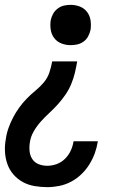

<svg xmlns="http://www.w3.org/2000/svg" viewBox="-22 -558 542 791"><path d="M173 213Q146 213 120 208.5Q94 204 72 192Q50 180 33.5 161Q17 142 8.5 118Q0 94 -1.5 67.5Q-3 41 2 15Q5 -8 13 -30.5Q21 -53 32 -74Q43 -95 57 -114.5Q71 -134 88 -151.5Q105 -169 124 -184.5Q143 -200 158.5 -218.5Q174 -237 181.5 -259.5Q189 -282 193 -305H296Q292 -281 286.5 -258Q281 -235 271.5 -212Q262 -189 248 -168.5Q234 -148 217 -129Q200 -110 181.5 -93Q163 -76 146 -57Q129 -38 116.5 -16Q104 6 101 29Q98 47 100 65.5Q102 84 111.5 98Q121 112 137.5 118.5Q154 125 173 125Q192 125 211.5 118Q231 111 246 96Q261 81 269.5 62.5Q278 44 281 24Q281 24 281 24Q281 24 281 24H381Q381 24 381 24.5Q381 25 381 25Q377 50 368.5 73.5Q360 97 346 119.5Q332 142 312.5 160.5Q293 179 270 191Q247 203 222 208Q197 213 173 213ZM269 -372Q249 -372 231 -379Q213 -386 201.5 -401Q190 -416 187 -435.5Q184 -455 187 -475Q190 -489 197 -501.5Q204 -514 216 -523Q228 -532 241.5 -535Q255 -538 269 -538Q289 -538 307 -531Q325 -524 336.5 -509Q348 -494 351 -474.5Q354 -455 351 -435Q348 -421 341 -408Q334 -395 322 -386.5Q310 -378 296.5 -375Q283 -372 269 -372Z"/></svg>

Font: Iosevka Curly Semibold Oblique
Style: Regular
Weight: 600
Italic angle: -9°
Monospace: yes
Designer: Belleve Invis
Foundry: Belleve Invis
Version: Version 11.1.0; ttfautohint (v1.8.3)